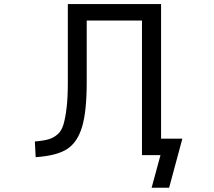

<svg xmlns="http://www.w3.org/2000/svg" viewBox="-20 -752 1040 933"><path d="M762.7 -78.1H866.2L801.8 160.2H716.8L759.8 2H755.9H716.8H669.9V-652.3H401.4V-352.5Q401.4 -210.9 378.9 -135.7Q356.4 -60.5 306.2 -27.8Q255.9 4.9 153.3 11.7L149.4 -64.5Q194.3 -68.4 217.8 -75.7Q241.2 -83 260.3 -99.6Q279.3 -116.2 288.6 -147.9Q297.9 -179.7 303.7 -228.5Q309.6 -277.3 309.6 -352.5V-732.4H762.7Z"/></svg>

Font: Gen Shin Gothic Monospace Regular
Style: Regular
Weight: 400
Designer: [Source Han Sans]
Ryoko NISHIZUKA  (kana & ideographs); Paul D. Hunt (Latin, Greek & Cyrillic); Wenlong ZHANG  (bopomofo
Version: Version 1.002.20150607